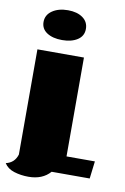

<svg xmlns="http://www.w3.org/2000/svg" viewBox="-121 -964 699 1073"><g transform="rotate(10 228.0 -427.5)"><path d="M52 -817Q52 -857 87 -881Q122 -905 176 -905Q228 -905 260 -882Q292 -859 292 -819Q292 -779 258.5 -757Q225 -735 171 -735Q118 -735 85 -756.5Q52 -778 52 -817ZM458 0H242Q198 50 119 50Q75 50 37 38Q-1 26 -19 -3Q30 -14 45 -63V-660H309V-99H470Z"/></g></svg>

Font: Sansita Black
Style: Regular
Weight: 900
Designer: Pablo Cosgaya
Foundry: Omnibus-Type
Version: Version 1.006; ttfautohint (v1.5)